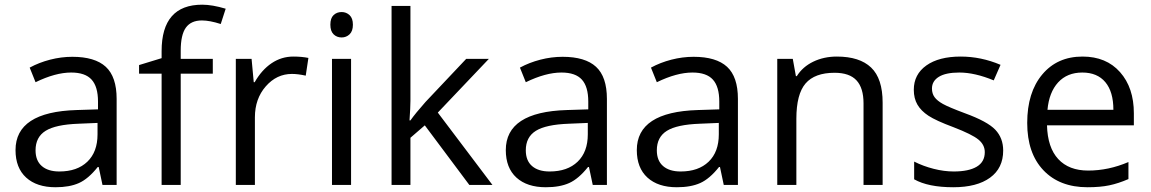

<svg xmlns="http://www.w3.org/2000/svg" viewBox="-20 -785 4885 815"><path d="M415 0 398.9 -76.2H395Q355 -25.9 315.2 -8.1Q275.4 9.8 215.8 9.8Q136.2 9.8 91.1 -31.2Q45.9 -72.3 45.9 -147.9Q45.9 -310.1 305.2 -317.9L396 -320.8V-354Q396 -417 368.9 -447Q341.8 -477.1 282.2 -477.1Q215.3 -477.1 130.9 -436L106 -498Q145.5 -519.5 192.6 -531.7Q239.7 -543.9 287.1 -543.9Q382.8 -543.9 429 -501.5Q475.1 -459 475.1 -365.2V0ZM231.9 -57.1Q307.6 -57.1 350.8 -98.6Q394 -140.1 394 -214.8V-263.2L313 -259.8Q216.3 -256.3 173.6 -229.7Q130.9 -203.1 130.9 -147Q130.9 -103 157.5 -80.1Q184.1 -57.1 231.9 -57.1Z M883.3 -472.2H747.1V0H666V-472.2H570.3V-508.8L666 -538.1V-567.9Q666 -765.1 838.4 -765.1Q880.9 -765.1 938 -748L917 -683.1Q870.1 -698.2 836.9 -698.2Q791 -698.2 769 -667.7Q747.1 -637.2 747.1 -569.8V-535.2H883.3Z M1225.1 -544.9Q1260.7 -544.9 1289.1 -539.1L1277.8 -463.9Q1244.6 -471.2 1219.2 -471.2Q1154.3 -471.2 1108.2 -418.5Q1062 -365.7 1062 -287.1V0H981V-535.2H1047.9L1057.1 -436H1061Q1090.8 -488.3 1132.8 -516.6Q1174.8 -544.9 1225.1 -544.9Z M1470.2 0H1389.2V-535.2H1470.2ZM1382.3 -680.2Q1382.3 -708 1396 -720.9Q1409.7 -733.9 1430.2 -733.9Q1449.7 -733.9 1463.9 -720.7Q1478 -707.5 1478 -680.2Q1478 -652.8 1463.9 -639.4Q1449.7 -626 1430.2 -626Q1409.7 -626 1396 -639.4Q1382.3 -652.8 1382.3 -680.2Z M1722.2 -273.9Q1743.2 -303.7 1786.1 -352.1L1959 -535.2H2055.2L1838.4 -307.1L2070.3 0H1972.2L1783.2 -252.9L1722.2 -200.2V0H1642.1V-759.8H1722.2V-356.9Q1722.2 -330.1 1718.3 -273.9Z M2496.1 0 2480 -76.2H2476.1Q2436 -25.9 2396.2 -8.1Q2356.4 9.8 2296.9 9.8Q2217.3 9.8 2172.1 -31.2Q2127 -72.3 2127 -147.9Q2127 -310.1 2386.2 -317.9L2477.1 -320.8V-354Q2477.1 -417 2450 -447Q2422.9 -477.1 2363.3 -477.1Q2296.4 -477.1 2211.9 -436L2187 -498Q2226.6 -519.5 2273.7 -531.7Q2320.8 -543.9 2368.2 -543.9Q2463.9 -543.9 2510 -501.5Q2556.2 -459 2556.2 -365.2V0ZM2313 -57.1Q2388.7 -57.1 2431.9 -98.6Q2475.1 -140.1 2475.1 -214.8V-263.2L2394 -259.8Q2297.4 -256.3 2254.6 -229.7Q2211.9 -203.1 2211.9 -147Q2211.9 -103 2238.5 -80.1Q2265.1 -57.1 2313 -57.1Z M3052.2 0 3036.1 -76.2H3032.2Q2992.2 -25.9 2952.4 -8.1Q2912.6 9.8 2853 9.8Q2773.4 9.8 2728.3 -31.2Q2683.1 -72.3 2683.1 -147.9Q2683.1 -310.1 2942.4 -317.9L3033.2 -320.8V-354Q3033.2 -417 3006.1 -447Q2979 -477.1 2919.4 -477.1Q2852.5 -477.1 2768.1 -436L2743.2 -498Q2782.7 -519.5 2829.8 -531.7Q2877 -543.9 2924.3 -543.9Q3020 -543.9 3066.2 -501.5Q3112.3 -459 3112.3 -365.2V0ZM2869.1 -57.1Q2944.8 -57.1 2988 -98.6Q3031.2 -140.1 3031.2 -214.8V-263.2L2950.2 -259.8Q2853.5 -256.3 2810.8 -229.7Q2768.1 -203.1 2768.1 -147Q2768.1 -103 2794.7 -80.1Q2821.3 -57.1 2869.1 -57.1Z M3645.5 0V-346.2Q3645.5 -411.6 3615.7 -443.8Q3585.9 -476.1 3522.5 -476.1Q3438.5 -476.1 3399.4 -430.7Q3360.4 -385.3 3360.4 -280.8V0H3279.3V-535.2H3345.2L3358.4 -461.9H3362.3Q3387.2 -501.5 3432.1 -523.2Q3477.1 -544.9 3532.2 -544.9Q3628.9 -544.9 3677.7 -498.3Q3726.6 -451.7 3726.6 -349.1V0Z M4238.3 -146Q4238.3 -71.3 4182.6 -30.8Q4127 9.8 4026.4 9.8Q3919.9 9.8 3860.4 -23.9V-99.1Q3898.9 -79.6 3943.1 -68.4Q3987.3 -57.1 4028.3 -57.1Q4091.8 -57.1 4126 -77.4Q4160.2 -97.7 4160.2 -139.2Q4160.2 -170.4 4133.1 -192.6Q4106 -214.8 4027.3 -245.1Q3952.6 -272.9 3921.1 -293.7Q3889.6 -314.5 3874.3 -340.8Q3858.9 -367.2 3858.9 -403.8Q3858.9 -469.2 3912.1 -507.1Q3965.3 -544.9 4058.1 -544.9Q4144.5 -544.9 4227.1 -509.8L4198.2 -443.8Q4117.7 -477.1 4052.2 -477.1Q3994.6 -477.1 3965.3 -459Q3936 -440.9 3936 -409.2Q3936 -387.7 3947 -372.6Q3958 -357.4 3982.4 -343.8Q4006.8 -330.1 4076.2 -304.2Q4171.4 -269.5 4204.8 -234.4Q4238.3 -199.2 4238.3 -146Z M4596.2 9.8Q4477.5 9.8 4408.9 -62.5Q4340.3 -134.8 4340.3 -263.2Q4340.3 -392.6 4404.1 -468.8Q4467.8 -544.9 4575.2 -544.9Q4675.8 -544.9 4734.4 -478.8Q4793 -412.6 4793 -304.2V-252.9H4424.3Q4426.8 -158.7 4471.9 -109.9Q4517.1 -61 4599.1 -61Q4685.5 -61 4770 -97.2V-24.9Q4727.1 -6.3 4688.7 1.7Q4650.4 9.8 4596.2 9.8ZM4574.2 -477.1Q4509.8 -477.1 4471.4 -435.1Q4433.1 -393.1 4426.3 -318.8H4706.1Q4706.1 -395.5 4671.9 -436.3Q4637.7 -477.1 4574.2 -477.1Z"/></svg>

Font: f08482100
Style: Regular
Weight: 400
Foundry: Ascender Corporation
Version: Version 1.10